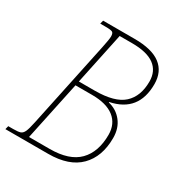

<svg xmlns="http://www.w3.org/2000/svg" viewBox="-184 -837 909 960"><g transform="rotate(30 270.0 -357.0)"><path d="M-12 -20H17Q46 -20 58 -24.5Q70 -29 77.5 -45Q85 -61 94 -104L198 -597Q209 -649 209 -665Q209 -684 200.5 -689Q192 -694 161 -694H130L135 -714H317Q417 -714 466.5 -676.5Q516 -639 516 -567Q516 -408 365 -377L364 -374Q412 -363 442 -325Q472 -287 472 -231Q472 -123 411 -61.5Q350 0 230 0H-17ZM273 -390Q389 -390 438.5 -435.5Q488 -481 488 -566Q488 -626 445.5 -657.5Q403 -689 316 -689H245L182 -390ZM224 -25Q337 -25 390.5 -79.5Q444 -134 444 -233Q444 -296 400 -330.5Q356 -365 273 -365H177L105 -25Z"/></g></svg>

Font: Noto Serif NarrowThin
Style: Italic
Weight: 250
Width: 4
Italic angle: -12°
Designer: Monotype Design Team
Foundry: Monotype Imaging Inc.
Version: Version 1.001